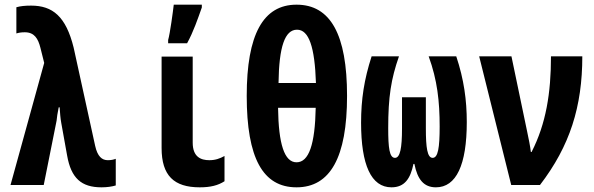

<svg xmlns="http://www.w3.org/2000/svg" viewBox="-20 -791 2540 821"><path d="M414 10C438 10 458 7 475 2V-112C465 -108 454 -106 441 -106C416 -106 397 -122 387 -167L295 -587C262 -721 205 -767 113 -767C86 -767 68 -765 50 -760V-648C60 -651 70 -653 86 -653C127 -653 143 -626 153 -586L169 -522L25 0H167L222 -275C223 -287 226 -309 231 -332H235C237 -305 238 -287 242 -265L267 -126C284 -29 328 10 414 10Z M699 -620V-606H780C807 -655 826 -711 843 -759V-771H723C720 -744 707 -647 699 -620ZM834 10C880 10 912 2 940 -16V-124C920 -113 901 -106 875 -106C839 -106 804 -120 804 -181V-549H671V-158C671 -40 724 10 834 10Z M1248 10C1392 10 1464 -118 1464 -381C1464 -644 1393 -771 1248 -771C1105 -771 1035 -643 1035 -381C1035 -115 1104 10 1248 10ZM1331 -436H1171C1173 -591 1198 -664 1250 -664C1301 -664 1326 -590 1331 -436ZM1248 -97C1196 -97 1171 -175 1169 -330H1330C1327 -174 1301 -97 1248 -97Z M1654 10C1710 10 1735 -27 1748 -90H1752C1765 -24 1792 10 1844 10C1931 10 1976 -86 1976 -269C1976 -362 1964 -451 1931 -550H1813C1850 -449 1860 -357 1860 -250C1860 -159 1853 -116 1830 -116C1807 -116 1801 -160 1801 -242V-375H1699V-242C1699 -158 1691 -116 1669 -116C1645 -116 1640 -159 1640 -243C1640 -376 1652 -453 1686 -550H1569C1537 -451 1524 -366 1524 -266C1524 -86 1567 10 1654 10Z M2166 0H2289C2417 -167 2470 -335 2470 -550H2336C2336 -394 2315 -262 2253 -141H2250C2247 -167 2241 -196 2234 -229L2167 -550H2029Z"/></svg>

Font: Noto Sans Mono ExtraCondensed ExtraBold
Style: Regular
Weight: 800
Width: 2
Designer: Monotype Design Team
Foundry: Monotype Imaging Inc.
Version: Version 2.014